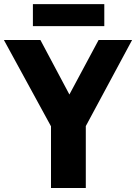

<svg xmlns="http://www.w3.org/2000/svg" viewBox="-52 -940 681 960"><path d="M203 0V-308.5L-32.5 -740H150L295 -467.5L441 -740H608.5L377 -309.5V0ZM112.5 -809.5V-919.5H469.5V-809.5Z"/></svg>

Font: Encode Sans Condensed Condensed ExtraBold
Style: Regular
Weight: 800
Width: 3
Designer: Multiple Designers
Foundry: Impallari Type
Version: Version 3.000; ttfautohint (v1.8.3) -l 8 -r 50 -G 200 -x 14 